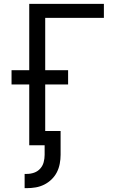

<svg xmlns="http://www.w3.org/2000/svg" viewBox="-20 -755 640 998"><path d="M108 223V149H119Q139 149 157.5 142.5Q176 136 189 121.5Q202 107 207 88Q212 69 212 50V0H132V-316H40V-390H132V-735H520V-662H215V-390H334V-316H215V-74H295V50Q295 73 290.5 96.5Q286 120 275.5 140.5Q265 161 248 177.5Q231 194 210 204.5Q189 215 166 219Q143 223 119 223Z"/></svg>

Font: Nova
Style: Regular
Weight: 400
Monospace: yes
Designer: Belleve Invis
Foundry: Belleve Invis
Version: Version 24.1.4; ttfautohint (v1.8.4)